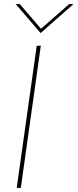

<svg xmlns="http://www.w3.org/2000/svg" viewBox="-20 -921 380 941"><path d="M62 0 160 -697H180L82 0ZM179 -759 57 -901H77L181 -780L319 -901H340Z"/></svg>

Font: Hanken Grotesk Thin
Style: Italic
Weight: 250
Italic angle: -8°
Designer: Alfredo Marco Pradil
Foundry: Hanken Design Co.
Version: Version 3.013